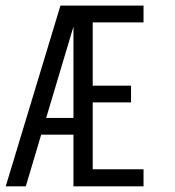

<svg xmlns="http://www.w3.org/2000/svg" viewBox="-51 -657 617 677"><path d="M455.1 0H208V-182.1H94.2L40 0H-30.8L162.1 -637.2H455.1V-578.1H275.9V-355H411.1V-295.9H275.9V-60.1H455.1ZM208 -241.2V-563L111.8 -241.2Z"/></svg>

Font: Anonymous Pro
Style: Regular
Weight: 400
Monospace: yes
Designer: Mark Simonson
Version: Version 1.002